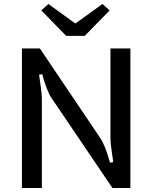

<svg xmlns="http://www.w3.org/2000/svg" viewBox="-20 -943 764 963"><path d="M223 -923 358 -825 494 -923 530 -891 405 -763H312L187 -891ZM90 0V-700H180L482 -252Q495 -233 506 -205Q517 -177 523.5 -155Q530 -133 532 -127L548 -130Q546 -144 540 -186Q534 -228 534 -248V-700H634V0H544L240 -449Q227 -468 216.5 -495Q206 -522 199.5 -543.5Q193 -565 192 -571L176 -568Q178 -554 184 -511.5Q190 -469 190 -449V0Z"/></svg>

Font: Voces
Style: Regular
Weight: 400
Designer: Ana Paula Megda, Pablo Ugerman
Foundry: Ana Paula Megda, Pablo Ugerman
Version: Version 1.100